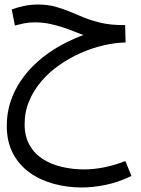

<svg xmlns="http://www.w3.org/2000/svg" viewBox="-20 -436 626 850"><path d="M342 394Q277 394 217 377.5Q157 361 110.5 327.5Q64 294 37 242.5Q10 191 10 121Q10 67 25.5 17.5Q41 -32 71.5 -77.5Q102 -123 146 -162.5Q190 -202 247 -234Q304 -266 372 -289L368 -275Q342 -283 315 -294Q288 -305 259.5 -314.5Q231 -324 200 -330.5Q169 -337 134 -337Q107 -337 85.5 -332.5Q64 -328 46 -323L32 -394Q55 -403 85.5 -409.5Q116 -416 147 -416Q189 -416 223 -407Q257 -398 288.5 -384.5Q320 -371 354 -357.5Q388 -344 429 -334.5Q470 -325 525 -325H534L536 -248Q489 -247 437.5 -235Q386 -223 336.5 -201Q287 -179 242 -147.5Q197 -116 163 -76Q129 -36 109 11.5Q89 59 89 114Q89 168 111 206.5Q133 245 170 268.5Q207 292 254.5 303Q302 314 352 314Q394 314 440 305Q486 296 535 277L562 343Q504 371 447.5 382.5Q391 394 342 394Z"/></svg>

Font: Noto Sans Arabic SemiCondensed
Style: Regular
Weight: 400
Width: 4
Designer: Monotype Design Team, Nadine Chahine, Nizar Qandah and Khaled Hosny
Foundry: Monotype Imaging Inc.
Version: Version 2.012